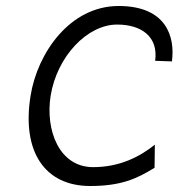

<svg xmlns="http://www.w3.org/2000/svg" viewBox="-20 -610 596 641"><path d="M281 11C383 11 437 -13 496 -50L497 -127C447 -87 380 -52 291 -52C177 -52 131 -176 149 -290C170 -421 271 -528 371 -528C453 -528 509 -487 498 -407L554 -405C565 -488 535 -590 376 -590C214 -590 105 -434 82 -290C52 -103 130 11 281 11Z"/></svg>

Font: Charger Pro
Style: LitObl
Weight: 300
Designer: Jasper
Foundry: Cannot Into Space Fonts
Version: Version 1.09